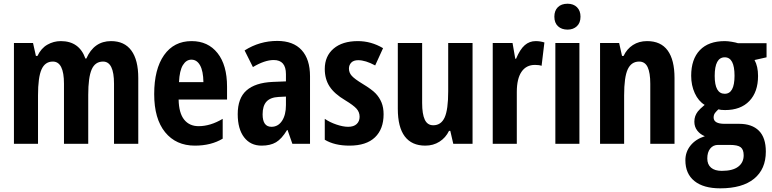

<svg xmlns="http://www.w3.org/2000/svg" viewBox="-20 -776 4166 1036"><path d="M595.2 0V-324.2Q595.2 -443.8 536.1 -443.8Q493.2 -443.8 474.6 -401.1Q456.1 -358.4 456.1 -264.2V0H325.2V-324.2Q325.2 -443.8 265.1 -443.8Q223.1 -443.8 204.1 -401.4Q185.1 -358.9 185.1 -261.2V0H55.2V-543.9H158.2L173.8 -474.1H182.1Q201.7 -515.6 235.6 -534.9Q269.5 -554.2 308.1 -554.2Q407.7 -554.2 440.9 -460H445.8Q487.3 -554.2 579.1 -554.2Q651.4 -554.2 688.7 -503.4Q726.1 -452.6 726.1 -355V0Z M1031.7 9.8Q929.7 9.8 870.8 -62.7Q812 -135.3 812 -268.1Q812 -402.8 865.2 -478.5Q918.5 -554.2 1013.7 -554.2Q1102.5 -554.2 1153.8 -489.5Q1205.1 -424.8 1205.1 -308.1V-238.8H943.8Q945.3 -166 973.6 -130.6Q1002 -95.2 1051.8 -95.2Q1115.2 -95.2 1181.6 -134.8V-27.8Q1119.1 9.8 1031.7 9.8ZM1012.7 -454.1Q984.9 -454.1 966.8 -424.6Q948.7 -395 945.8 -333H1077.6Q1076.7 -392.6 1059.6 -423.3Q1042.5 -454.1 1012.7 -454.1Z M1557.6 0 1531.7 -74.2H1528.8Q1500 -26.4 1469.2 -8.3Q1438.5 9.8 1391.6 9.8Q1331.5 9.8 1297.1 -35.2Q1262.7 -80.1 1262.7 -160.2Q1262.7 -246.1 1309.8 -287.8Q1356.9 -329.6 1450.7 -334L1522.9 -336.9V-376Q1522.9 -452.1 1457 -452.1Q1408.2 -452.1 1344.7 -414.1L1299.8 -503.9Q1380.9 -555.2 1476.1 -555.2Q1562.5 -555.2 1607.7 -505.6Q1652.8 -456.1 1652.8 -365.2V0ZM1444.8 -91.8Q1480.5 -91.8 1501.7 -123.8Q1522.9 -155.8 1522.9 -209V-254.9L1482.9 -252.9Q1438.5 -250.5 1417.7 -227.5Q1397 -204.6 1397 -159.2Q1397 -91.8 1444.8 -91.8Z M2049.8 -159.2Q2049.8 -79.6 2003.2 -34.9Q1956.5 9.8 1865.7 9.8Q1785.2 9.8 1732.4 -22V-134.8Q1759.3 -116.2 1795.2 -104Q1831.1 -91.8 1858.4 -91.8Q1888.7 -91.8 1904.5 -106.7Q1920.4 -121.6 1920.4 -146Q1920.4 -170.9 1903.8 -189.5Q1887.2 -208 1842.8 -234.9Q1783.7 -270 1758.1 -309.8Q1732.4 -349.6 1732.4 -403.8Q1732.4 -473.1 1780 -513.7Q1827.6 -554.2 1910.6 -554.2Q1982.9 -554.2 2046.9 -516.1L2004.4 -422.9Q1952.1 -451.2 1912.6 -451.2Q1887.7 -451.2 1875.2 -438Q1862.8 -424.8 1862.8 -405.8Q1862.8 -383.8 1878.2 -366.7Q1893.6 -349.6 1935.5 -324.2Q1986.3 -293.5 2006.8 -272Q2027.3 -250.5 2038.6 -223.1Q2049.8 -195.8 2049.8 -159.2Z M2425.8 0 2409.7 -69.8H2402.8Q2384.8 -32.7 2351.3 -11.5Q2317.9 9.8 2274.9 9.8Q2201.7 9.8 2164.1 -40Q2126.5 -89.8 2126.5 -189V-543.9H2257.8V-220.2Q2257.8 -160.6 2272 -130.4Q2286.1 -100.1 2317.9 -100.1Q2359.9 -100.1 2379.2 -142.1Q2398.4 -184.1 2398.4 -283.2V-543.9H2529.8V0Z M2870.6 -554.2Q2894.5 -554.2 2917.5 -546.9L2902.3 -420.9Q2888.7 -425.8 2866.7 -425.8Q2819.3 -425.8 2793.9 -388.4Q2768.6 -351.1 2768.6 -279.8V0H2638.7V-543.9H2745.6L2760.3 -459H2764.6Q2786.1 -510.3 2811.5 -532.2Q2836.9 -554.2 2870.6 -554.2Z M3106.4 0H2976.6V-543.9H3106.4ZM2971.2 -686Q2971.2 -718.3 2990 -737.1Q3008.8 -755.9 3042.5 -755.9Q3074.2 -755.9 3093.3 -737.1Q3112.3 -718.3 3112.3 -686Q3112.3 -652.8 3092.8 -634.5Q3073.2 -616.2 3042.5 -616.2Q3010.3 -616.2 2990.7 -634.5Q2971.2 -652.8 2971.2 -686Z M3488.8 0V-324.2Q3488.8 -383.3 3474.6 -413.6Q3460.4 -443.8 3428.7 -443.8Q3386.7 -443.8 3367.2 -402.1Q3347.7 -360.4 3347.7 -261.2V0H3217.8V-543.9H3320.8L3336.4 -474.1H3344.7Q3362.3 -511.7 3395 -533Q3427.7 -554.2 3471.7 -554.2Q3545.9 -554.2 3582.8 -503.4Q3619.6 -452.6 3619.6 -355V0Z M4116.2 -543V-466.8L4051.3 -452.1Q4070.3 -418 4070.3 -366.2Q4070.3 -279.8 4023.4 -231Q3976.6 -182.1 3892.6 -182.1Q3868.2 -182.1 3856.4 -186Q3847.2 -177.7 3838.9 -167.5Q3830.6 -157.2 3830.6 -142.1Q3830.6 -107.9 3889.6 -107.9H3968.3Q4037.6 -107.9 4075 -70.6Q4112.3 -33.2 4112.3 42Q4112.3 136.7 4048.8 188.5Q3985.4 240.2 3866.2 240.2Q3775.9 240.2 3727.1 200.9Q3678.2 161.6 3678.2 88.9Q3678.2 43.5 3706.1 9Q3733.9 -25.4 3783.2 -41Q3758.3 -50.8 3742.4 -71.3Q3726.6 -91.8 3726.6 -119.1Q3726.6 -135.7 3731.4 -149.2Q3736.3 -162.6 3745.4 -174.6Q3754.4 -186.5 3782.2 -210Q3748.5 -230.5 3729 -272.9Q3709.5 -315.4 3709.5 -367.2Q3709.5 -456.5 3756.3 -505.4Q3803.2 -554.2 3890.6 -554.2Q3907.2 -554.2 3928.7 -550.5Q3950.2 -546.9 3961.4 -543ZM3796.4 79.1Q3796.4 111.3 3816.7 128.7Q3836.9 146 3874.5 146Q3933.6 146 3963.1 123.5Q3992.7 101.1 3992.7 62Q3992.7 31.2 3976.8 18.6Q3960.9 5.9 3917.5 5.9H3854.5Q3828.1 5.9 3812.3 25.6Q3796.4 45.4 3796.4 79.1ZM3836.4 -366.2Q3836.4 -270 3890.6 -270Q3943.4 -270 3943.4 -367.2Q3943.4 -466.8 3890.6 -466.8Q3836.4 -466.8 3836.4 -366.2Z"/></svg>

Font: TypoPRO Open Sans Condensed
Style: Bold
Weight: 700
Width: 3
Foundry: Ascender Corporation
Version: Version 1.11